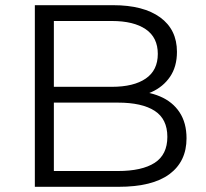

<svg xmlns="http://www.w3.org/2000/svg" viewBox="-20 -720 794 740"><path d="M114.3 0V-700H416.2Q532.7 -700 597.4 -653Q662 -605.9 662 -520.2Q662 -463.3 635.4 -424.2Q608.8 -385.2 563.6 -365Q518.5 -344.9 463.7 -344.9L481.2 -369.2Q548.1 -369.2 596.7 -348.4Q645.4 -327.7 672.1 -287.1Q698.9 -246.5 698.9 -187Q698.9 -97.8 633.2 -48.9Q567.6 0 436.2 0ZM187.6 -60.9H434.6Q527.3 -60.9 576.2 -92.5Q625 -124.1 625 -192.6Q625 -261.2 576.2 -292.8Q527.3 -324.5 434.6 -324.5H180.3V-385.4H411.2Q495.3 -385.4 541.7 -417.2Q588.2 -449 588.2 -512.2Q588.2 -575.5 541.7 -607.3Q495.3 -639.1 411.2 -639.1H187.6Z"/></svg>

Font: Montserrat Thin
Style: Regular
Weight: 100
Designer: Julieta Ulanovsky
Foundry: Julieta Ulanovsky
Version: Version 9.000